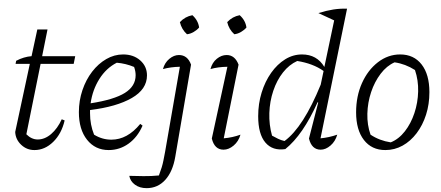

<svg xmlns="http://www.w3.org/2000/svg" viewBox="-20 -772 2293 998"><path d="M159 8Q119 8 90 -19.5Q61 -47 59 -86L135 -440H61L64 -456Q104 -477 144 -480L174 -619H227L199 -480H371L363 -440H191L117 -74Q144 -47 176 -47Q213 -47 246 -75.5Q279 -104 301 -152L316 -146Q300 -77 256.5 -34.5Q213 8 159 8Z M545 8Q475 8 432.5 -45.5Q390 -99 390 -189Q390 -249 408.5 -303.5Q427 -358 459 -399.5Q491 -441 532.5 -465Q574 -489 620 -489Q674 -489 709 -458Q744 -427 744 -380Q744 -308 665 -262.5Q586 -217 448 -200Q448 -191 448 -183Q448 -124 469 -72Q511 -46 559 -46Q642 -46 709 -128L721 -119Q695 -59 648.5 -25.5Q602 8 545 8ZM685 -381Q685 -402 677 -424Q634 -442 587 -446Q532 -418 496.5 -361.5Q461 -305 451 -235Q573 -254 629 -289Q685 -324 685 -381Z M973 -436 891 43Q878 120 839 163Q800 206 742 206Q706 206 681.5 188Q657 170 652 142Q684 143 726 143.5Q768 144 806 140Q815 116 820.5 98Q826 80 829.5 62Q833 44 838 18L915 -425Q867 -424 827 -413Q836 -446 860 -466Q884 -486 910 -486Q955 -486 973 -436ZM980 -693Q1010 -666 1015 -629Q1004 -616 987 -606Q970 -596 952 -594Q924 -619 915 -657Q942 -686 980 -693Z M1230 -72Q1220 -37 1194.5 -15.5Q1169 6 1142 6Q1095 6 1081 -52L1162 -425Q1112 -424 1074 -413Q1083 -447 1107 -466.5Q1131 -486 1158 -486Q1201 -486 1220 -436L1143 -53Q1189 -57 1230 -72ZM1226 -693Q1256 -666 1261 -629Q1250 -616 1233 -606Q1216 -596 1198 -594Q1170 -619 1161 -657Q1188 -686 1226 -693Z M1755 -752H1756V-751ZM1463 3Q1397 13 1359.5 -31Q1322 -75 1322 -168Q1322 -233 1340 -291Q1358 -349 1389.5 -393.5Q1421 -438 1462 -463.5Q1503 -489 1550 -489Q1627 -489 1666 -424L1717 -666L1635 -704Q1677 -717 1712 -722.5Q1747 -728 1784 -727L1646 -53Q1690 -57 1733 -72Q1723 -37 1698 -15.5Q1673 6 1647 6Q1600 6 1586 -52L1634 -239L1631 -241Q1555 -71 1463 3ZM1394 -67Q1410 -58 1425.5 -50.5Q1441 -43 1459 -39Q1557 -111 1647 -332L1662 -403Q1607 -442 1525 -455Q1483 -436 1451 -395.5Q1419 -355 1400.5 -300Q1382 -245 1380 -184.5Q1378 -124 1394 -67Z M1983 8Q1912 8 1871.5 -44.5Q1831 -97 1831 -188Q1831 -272 1861.5 -340Q1892 -408 1944.5 -448.5Q1997 -489 2060 -489Q2131 -489 2171.5 -437Q2212 -385 2212 -293Q2212 -230 2194.5 -175.5Q2177 -121 2145.5 -79.5Q2114 -38 2072.5 -15Q2031 8 1983 8ZM2011 -32Q2053 -49 2084.5 -89.5Q2116 -130 2134 -184Q2152 -238 2153.5 -296.5Q2155 -355 2137 -408Q2087 -440 2031 -448Q1990 -430 1958.5 -388.5Q1927 -347 1909 -293Q1891 -239 1889.5 -181Q1888 -123 1906 -72Q1952 -41 2011 -32Z"/></svg>

Font: Piazzolla Light
Style: Italic
Weight: 300
Italic angle: -11.3°
Designer: Juan Pablo del Peral
Foundry: Huerta Tipografica
Version: Version 1.330